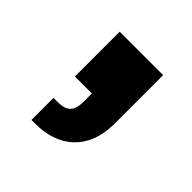

<svg xmlns="http://www.w3.org/2000/svg" viewBox="-87 -202 400 400"><g transform="rotate(45 112.5 -2.0)"><path d="M53 128H65C133 128 181 88 181 12V-132H53V0H103V25C103 56 88 63 65 63H53Z"/></g></svg>

Font: Malmofest Medium
Style: Regular
Weight: 500
Designer: Jonny Pinhorn (Poppins), Kolossal
Version: Version 1.004;Glyphs 3.1.2 (3151)